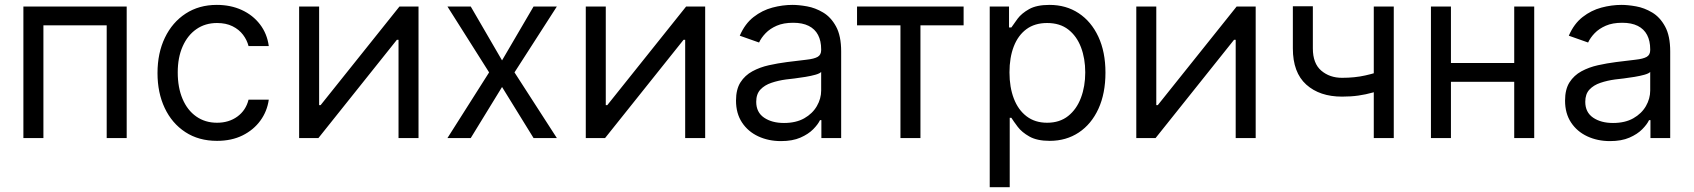

<svg xmlns="http://www.w3.org/2000/svg" viewBox="-20 -573 7030 797"><path d="M505.9 -545.9V0H422.9V-467.8H160.2V0H77.1V-545.9Z M880.9 11.7Q804.7 11.7 749.3 -24.7Q693.8 -61 663.8 -124.5Q633.8 -188 633.8 -269.5Q633.8 -353 664.6 -416.7Q695.3 -480.5 750.7 -516.6Q806.2 -552.7 879.9 -552.7Q937.5 -552.7 983.6 -531.5Q1029.8 -510.3 1059.3 -471.7Q1088.9 -433.1 1095.7 -381.8H1011.7Q1005.4 -406.7 988.8 -428.7Q972.2 -450.7 945.1 -464.1Q918 -477.5 880.9 -477.5Q832 -477.5 795.4 -452.1Q758.8 -426.8 738.3 -380.6Q717.8 -334.5 717.8 -272.5Q717.8 -209.5 737.8 -162.4Q757.8 -115.2 794.7 -89.4Q831.5 -63.5 880.9 -63.5Q930.2 -63.5 965.3 -89.1Q1000.5 -114.7 1011.7 -159.2H1095.7Q1088.9 -110.8 1060.8 -72.3Q1032.7 -33.7 987.1 -11Q941.4 11.7 880.9 11.7Z M1717.3 0H1634.3V-407.7H1627.4L1301.8 0H1221.7V-545.9H1304.7V-136.7H1311L1638.2 -545.9H1717.3Z M1934.1 -545.9 2064 -322.3 2194.8 -545.9H2291.5L2115.7 -272.5L2291.5 0H2194.8L2064 -211.9L1934.1 0H1837.4L2010.3 -272.5L1837.4 -545.9Z M2907.2 0H2824.2V-407.7H2817.4L2491.7 0H2411.6V-545.9H2494.6V-136.7H2501L2828.1 -545.9H2907.2Z M3221.7 12.7Q3169.9 12.7 3127.4 -7.1Q3085 -26.9 3060.1 -64.5Q3035.2 -102.1 3035.2 -155.3Q3035.2 -202.1 3053.7 -231.2Q3072.3 -260.3 3103.3 -277.1Q3134.3 -293.9 3171.6 -302.2Q3209 -310.5 3247.1 -315.4Q3296.9 -321.8 3328.1 -325.2Q3359.4 -328.6 3374 -336.9Q3388.7 -345.2 3388.7 -365.2V-368.2Q3388.7 -403.3 3375.7 -428Q3362.8 -452.6 3336.9 -465.6Q3311 -478.5 3272.5 -478.5Q3232.4 -478.5 3204.3 -466.3Q3176.3 -454.1 3158.2 -435.3Q3140.1 -416.5 3130.9 -396.5L3050.8 -424.8Q3072.3 -474.6 3108.2 -502.4Q3144 -530.3 3186.3 -541.5Q3228.5 -552.7 3269.5 -552.7Q3295.9 -552.7 3330.1 -546.6Q3364.3 -540.5 3396.7 -521.2Q3429.2 -502 3450.4 -463.1Q3471.7 -424.3 3471.7 -359.4V0H3389.6V-74.2H3383.8Q3375.5 -56.6 3355.5 -36.4Q3335.4 -16.1 3302.5 -1.7Q3269.5 12.7 3221.7 12.7ZM3234.4 -62.5Q3284.2 -62.5 3318.6 -82Q3353 -101.6 3370.8 -132.6Q3388.7 -163.6 3388.7 -197.3V-274.4Q3383.3 -268.1 3365.2 -262.9Q3347.2 -257.8 3323.7 -253.9Q3300.3 -250 3278.3 -247.3Q3256.3 -244.6 3243.2 -243.2Q3210.4 -238.8 3182.1 -229.2Q3153.8 -219.7 3136.5 -201.2Q3119.1 -182.6 3119.1 -150.4Q3119.1 -106.9 3151.6 -84.7Q3184.1 -62.5 3234.4 -62.5Z M3717.8 0V-467.8H3537.6V-545.9H3980V-467.8H3800.8V0Z M4088.4 204.1V-545.9H4168.5V-459H4178.2Q4187.5 -473.1 4204.1 -495.4Q4220.7 -517.6 4252 -535.2Q4283.2 -552.7 4336.4 -552.7Q4405.3 -552.7 4457.5 -518.3Q4509.8 -483.9 4539.3 -420.7Q4568.8 -357.4 4568.8 -271.5Q4568.8 -185.1 4539.6 -121.3Q4510.3 -57.6 4458 -22.9Q4405.8 11.7 4337.4 11.7Q4285.2 11.7 4253.4 -6.1Q4221.7 -23.9 4204.6 -46.6Q4187.5 -69.3 4178.2 -84H4171.4V204.1ZM4326.7 -63.5Q4378.9 -63.5 4414.1 -91.6Q4449.2 -119.6 4467 -167Q4484.9 -214.4 4484.9 -272.5Q4484.9 -330.1 4467.3 -376.5Q4449.7 -422.9 4414.8 -450.2Q4379.9 -477.5 4326.7 -477.5Q4275.4 -477.5 4240.7 -451.9Q4206.1 -426.3 4188.2 -380.1Q4170.4 -334 4170.4 -272.5Q4170.4 -210.9 4188.5 -163.8Q4206.5 -116.7 4241.5 -90.1Q4276.4 -63.5 4326.7 -63.5Z M5192.4 0H5109.4V-407.7H5102.5L4776.9 0H4696.8V-545.9H4779.8V-136.7H4786.1L5113.3 -545.9H5192.4Z M5550.8 -171.9Q5458 -171.9 5402.3 -221.9Q5346.7 -272 5346.7 -372.1V-546.9H5429.7V-372.1Q5429.7 -309.6 5464.6 -279.8Q5499.5 -250 5550.8 -250Q5604 -250 5647.2 -259.8Q5690.4 -269.5 5734.4 -285.2V-207Q5706.1 -196.8 5677.7 -188.7Q5649.4 -180.7 5618.7 -176.3Q5587.9 -171.9 5550.8 -171.9ZM5682.6 0V-545.9H5765.6V0Z M6284.2 -311.5V-233.4H5983.4V-311.5ZM6002.9 -545.9V0H5919.9V-545.9ZM6348.6 -545.9V0H6265.6V-545.9Z M6663.1 12.7Q6611.3 12.7 6568.8 -7.1Q6526.4 -26.9 6501.5 -64.5Q6476.6 -102.1 6476.6 -155.3Q6476.6 -202.1 6495.1 -231.2Q6513.7 -260.3 6544.7 -277.1Q6575.7 -293.9 6613 -302.2Q6650.4 -310.5 6688.5 -315.4Q6738.3 -321.8 6769.5 -325.2Q6800.8 -328.6 6815.4 -336.9Q6830.1 -345.2 6830.1 -365.2V-368.2Q6830.1 -403.3 6817.1 -428Q6804.2 -452.6 6778.3 -465.6Q6752.4 -478.5 6713.9 -478.5Q6673.8 -478.5 6645.8 -466.3Q6617.7 -454.1 6599.6 -435.3Q6581.5 -416.5 6572.3 -396.5L6492.2 -424.8Q6513.7 -474.6 6549.6 -502.4Q6585.4 -530.3 6627.7 -541.5Q6669.9 -552.7 6710.9 -552.7Q6737.3 -552.7 6771.5 -546.6Q6805.7 -540.5 6838.1 -521.2Q6870.6 -502 6891.8 -463.1Q6913.1 -424.3 6913.1 -359.4V0H6831.1V-74.2H6825.2Q6816.9 -56.6 6796.9 -36.4Q6776.9 -16.1 6743.9 -1.7Q6710.9 12.7 6663.1 12.7ZM6675.8 -62.5Q6725.6 -62.5 6760 -82Q6794.4 -101.6 6812.3 -132.6Q6830.1 -163.6 6830.1 -197.3V-274.4Q6824.7 -268.1 6806.6 -262.9Q6788.6 -257.8 6765.1 -253.9Q6741.7 -250 6719.7 -247.3Q6697.8 -244.6 6684.6 -243.2Q6651.9 -238.8 6623.5 -229.2Q6595.2 -219.7 6577.9 -201.2Q6560.5 -182.6 6560.5 -150.4Q6560.5 -106.9 6593 -84.7Q6625.5 -62.5 6675.8 -62.5Z"/></svg>

Font: Inter
Style: Regular
Weight: 400
Designer: Rasmus Andersson
Foundry: rsms
Version: Version 4.000;git-8c9346024